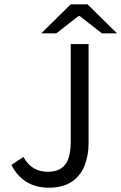

<svg xmlns="http://www.w3.org/2000/svg" viewBox="-20 -861 564 893"><path d="M207 12Q148 12 104 -14.5Q60 -41 33 -94L89 -131Q109 -95 137.5 -78.5Q166 -62 202 -62Q256 -62 282.5 -94.5Q309 -127 309 -203V-656H392V-195Q392 -138 373.5 -91Q355 -44 314 -16Q273 12 207 12ZM172 -706 309 -841H387L524 -706H454L350 -787H346L242 -706Z"/></svg>

Font: Source Sans 3 ExtraLight
Style: Regular
Weight: 400
Version: Version 3.052;hotconv 1.1.0;makeotfexe 2.6.0